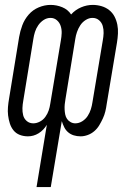

<svg xmlns="http://www.w3.org/2000/svg" viewBox="-20 -548 540 783"><path d="M129 215 171 -39Q165 -29 156.5 -20Q148 -11 137.5 -4.5Q127 2 116 5Q105 8 94 8Q76 8 60.5 2Q45 -4 35 -16.5Q25 -29 20 -45Q15 -61 13 -77.5Q11 -94 12.5 -111.5Q14 -129 17 -146L58 -397Q62 -421 71 -445Q80 -469 97 -488.5Q114 -508 138 -518Q162 -528 186 -528Q211 -528 234 -518.5Q257 -509 270 -489Q287 -508 310.5 -518Q334 -528 358 -528Q376 -528 393.5 -523Q411 -518 425 -507Q439 -496 447 -480.5Q455 -465 458.5 -447.5Q462 -430 461 -411Q460 -392 457 -374L415 -123Q413 -108 409.5 -93.5Q406 -79 399.5 -65Q393 -51 385 -37.5Q377 -24 365 -13.5Q353 -3 338 2.5Q323 8 309 8Q294 8 281 4Q268 0 258 -8.5Q248 -17 242 -29Q236 -41 232 -54L187 215ZM116 -45Q129 -45 142.5 -52Q156 -59 165 -71.5Q174 -84 178.5 -97.5Q183 -111 185 -125L228 -382Q231 -398 231.5 -413Q232 -428 227.5 -442Q223 -456 212 -465.5Q201 -475 186 -475Q171 -475 158 -466.5Q145 -458 136 -445Q127 -432 122.5 -417.5Q118 -403 116 -389L75 -138Q72 -122 71.5 -107Q71 -92 74.5 -78Q78 -64 89 -54.5Q100 -45 116 -45ZM287 -45Q302 -45 315.5 -53.5Q329 -62 337.5 -75Q346 -88 350.5 -102.5Q355 -117 357 -131L399 -382Q402 -398 402.5 -413Q403 -428 399 -442Q395 -456 384 -465.5Q373 -475 357 -475Q343 -475 329.5 -466.5Q316 -458 307.5 -445Q299 -432 294 -417.5Q289 -403 287 -389L247 -144Q245 -133 244 -122.5Q243 -112 243.5 -101.5Q244 -91 246 -81Q248 -71 253.5 -63Q259 -55 268 -50Q277 -45 287 -45Z"/></svg>

Font: Iosevka Term Curly Light
Style: Italic
Weight: 300
Italic angle: -9°
Designer: Belleve Invis
Foundry: Belleve Invis
Version: Version 32.3.0